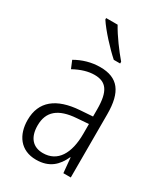

<svg xmlns="http://www.w3.org/2000/svg" viewBox="-192 -849 819 943"><g transform="rotate(30 217.5 -377.5)"><path d="M188 -765H123V-757C152 -712 216 -643 258 -606H294V-616C259 -657 215 -716 188 -765ZM219 -542C170 -542 122 -528 81 -504L99 -461C141 -484 179 -495 214 -495C280 -495 309 -457 309 -355V-314L238 -309C110 -300 39 -245 39 -139C39 -55 83 10 172 10C248 10 287 -30 312 -85H314L322 0H364V-359C364 -485 320 -542 219 -542ZM244 -267 310 -272V-216C310 -105 268 -35 185 -35C129 -35 95 -71 95 -140C95 -219 143 -260 244 -267Z"/></g></svg>

Font: Noto Sans Arabic Cond Light
Style: Regular
Weight: 300
Width: 3
Designer: Monotype Design Team, Nadine Chahine, Nizar Qandah and Khaled Hosny
Foundry: Monotype Imaging Inc.
Version: Version 2.012